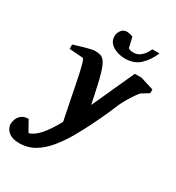

<svg xmlns="http://www.w3.org/2000/svg" viewBox="-297 -829 1085 1187"><g transform="rotate(30 245.5 -236.0)"><path d="M571.8 -443.8 520 -412.1Q512.2 -404.8 495.8 -381.1Q479.5 -357.4 463.1 -329.3Q446.8 -301.3 438 -280.8Q424.8 -248 403.1 -200Q381.3 -151.9 353.8 -96.2Q326.2 -40.5 294.9 14.2Q261.7 71.8 221.9 120.8Q182.1 169.9 133.3 199.5Q84.5 229 23.9 229Q-16.6 229 -39.6 215.8Q-62.5 202.6 -71.8 184.8Q-81.1 167 -81.1 152.8Q-81.1 136.2 -73.7 116.9Q-66.4 97.7 -48.6 83.7Q-30.8 69.8 0 69.8L43 146Q110.8 131.3 193.8 -21Q192.4 -29.3 185.8 -61Q179.2 -92.8 170.2 -137.7Q161.1 -182.6 151.9 -230Q143.1 -275.9 133.5 -320.6Q124 -365.2 115.2 -394.8Q106.4 -424.3 99.6 -424.8L2.9 -432.1V-462.9Q11.7 -465.8 31.5 -471.9Q51.3 -478 74.7 -484.6Q98.1 -491.2 117.7 -495.6Q137.2 -500 145 -500Q167.5 -500 184.8 -495.1Q202.1 -490.2 216.6 -469.7Q231 -449.2 245.1 -401.9Q255.4 -367.7 267.6 -312Q279.8 -256.3 292 -198.2L429.2 -500H477.1L571.8 -470.2ZM498.5 -685.1Q473.1 -626 433.1 -588.4Q393.1 -550.8 327.6 -550.8Q299.8 -550.8 271 -560.1Q242.2 -569.3 222.9 -589.1Q203.6 -608.9 203.6 -640.1Q203.6 -661.1 218.3 -681.2Q232.9 -701.2 258.3 -701.2Q265.1 -701.2 279.5 -698.2Q293.9 -695.3 301.3 -690.9L318.4 -618.2Q331.1 -608.9 355.5 -608.9Q379.4 -608.9 397.7 -621.3Q416 -633.8 428.5 -651.6Q440.9 -669.4 447.3 -685.1Z"/></g></svg>

Font: Charis
Style: Bold Italic
Weight: 700
Italic angle: -11°
Designer: Walt Agee, Miriam Martin, Annie Olsen, Victor Gaultney, Lorna Priest, Alan Ward, Bob Hallissy, Martin Hosken, Sharon Cor
Foundry: SIL Global
Version: Version 7.000